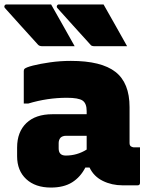

<svg xmlns="http://www.w3.org/2000/svg" viewBox="-47 -834 667 864"><path d="M183 -814Q210 -766 236.5 -719.5Q263 -673 289 -626H144Q130 -626 124 -633Q80 -682 46.5 -718.5Q13 -755 -25 -798Q-29 -803 -26.5 -808.5Q-24 -814 -18 -814ZM419 -814Q446 -766 472.5 -719.5Q499 -673 525 -626H379Q364 -626 360 -633Q316 -682 282.5 -718.5Q249 -755 211 -798Q207 -803 209.5 -808.5Q212 -814 218 -814ZM536 -352V-190Q536 -176 547 -173Q551 -171 555 -171H583V-11Q583 0 572 0H505Q456 0 415.5 -20Q375 -40 356 -80H337Q315 -37 277.5 -13.5Q240 10 182 10Q112 10 71 -28Q30 -66 30 -131V-170Q30 -240 71.5 -280Q113 -320 189 -320H343V-334Q343 -369 324.5 -381.5Q306 -394 254 -394Q166 -394 80 -368H60V-514Q60 -521 63 -524Q70 -531 101.5 -539Q133 -547 178.5 -553.5Q224 -560 272 -560Q409 -560 472.5 -510.5Q536 -461 536 -352ZM217 -166Q217 -134 249 -134Q300 -134 343 -161V-223H251Q234 -223 225 -214Q217 -204 217 -190Z"/></svg>

Font: Recursive Sn Lnr St Blk
Style: Regular
Weight: 900
Version: Version 1.079;hotconv 1.0.112;makeotfexe 2.5.65598; ttfautoh